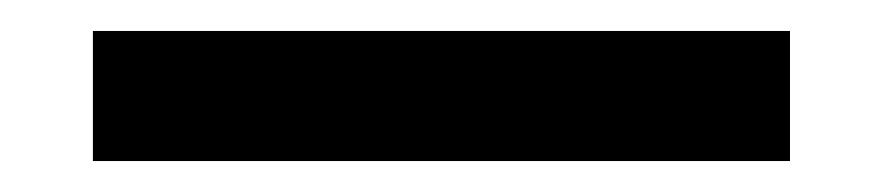

<svg xmlns="http://www.w3.org/2000/svg" viewBox="-20 -21 570 124"><path d="M40 -1H490.2V83H40Z"/></svg>

Font: SourceSerifPro-Bold
Style: Bold
Weight: 700
Designer: Frank Grießhammer
Foundry: Adobe Systems Incorporated
Version: Version 1.014;PS Version 1.0;hotconv 1.0.73;makeotf.lib2.5.5